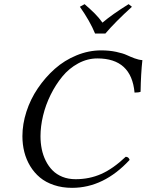

<svg xmlns="http://www.w3.org/2000/svg" viewBox="-20 -903 712 933"><path d="M330.1 9.8Q282.2 9.8 242.2 -3.7Q202.1 -17.1 174.1 -40.5Q146 -64 126.7 -95.9Q107.4 -127.9 98.1 -164.6Q88.9 -201.2 88.9 -241.2Q88.9 -299.8 108.4 -360.4Q127.9 -420.9 163.8 -473.9Q199.7 -526.9 246.3 -568.4Q293 -609.9 351.8 -634Q410.6 -658.2 471.2 -658.2Q511.2 -658.2 544.4 -651.1Q577.6 -644 595.7 -635.5Q613.8 -627 634.3 -619.4Q654.8 -611.8 671.9 -610.8Q664.6 -545.4 663.1 -457Q653.8 -453.1 633.8 -453.1Q618.7 -619.1 453.1 -619.1Q404.8 -619.1 360.1 -595Q315.4 -570.8 283 -531.2Q250.5 -491.7 226.1 -442.4Q201.7 -393.1 189.2 -340.8Q176.8 -288.6 176.8 -241.2Q176.8 -208.5 182.9 -178.5Q189 -148.4 202.4 -121.6Q215.8 -94.7 235.4 -75Q254.9 -55.2 283.4 -43.7Q312 -32.2 347.2 -32.2Q414.6 -32.2 471.9 -57.6Q529.3 -83 590.8 -141.1Q605 -141.1 609.9 -126Q484.4 9.8 330.1 9.8ZM492.2 -740.2H441.9Q417.5 -799.8 368.2 -870.1L391.1 -882.8Q421.4 -856.4 440.9 -836.9Q460.4 -817.4 478 -793Q524.9 -833 605 -882.8L621.1 -870.1Q540 -796.4 492.2 -740.2Z"/></svg>

Font: Common Serif
Style: Italic
Weight: 400
Italic angle: -12°
Designer: Philipp H. Poll, Khaled Hosny
Foundry: Stefan Peev, Context Ltd.
Version: Version 1.026